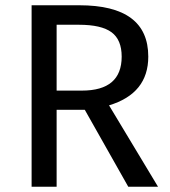

<svg xmlns="http://www.w3.org/2000/svg" viewBox="-20 -709 645 729"><path d="M467 0 302 -292H195V0H100V-689H281Q543 -689 543 -494Q543 -354 394 -309L580 0ZM195 -365H291Q442 -365 442 -494Q442 -558 403.5 -586.5Q365 -615 280 -615H195Z"/></svg>

Font: Fira Sans
Style: Regular
Weight: 400
Designer: Carrois Corporate & Edenspiekermann AG
Foundry: Carrois Corporate GbR & Edenspiekermann AG
Version: Version 4.106;PS 004.106;hotconv 1.0.70;makeotf.lib2.5.58329